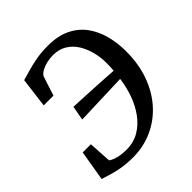

<svg xmlns="http://www.w3.org/2000/svg" viewBox="-203 -895 1046 1046"><g transform="rotate(-45 320.0 -372.5)"><path d="M225.5 7.5Q187.5 7.5 154.2 3Q121 -1.5 89 -10.2Q57 -19 21.5 -30.5L51 -206H114L122 -74Q138.5 -62 166 -54.8Q193.5 -47.5 231.5 -47.5Q286 -47.5 328.8 -72.8Q371.5 -98 402.5 -140.5Q433.5 -183 452.5 -236.2Q471.5 -289.5 478.5 -345L176 -334.5L191 -417.5Q214 -416.5 248.8 -414.8Q283.5 -413 324 -411Q364.5 -409 406.2 -406.5Q448 -404 485 -401.5Q486.5 -415.5 487 -431.2Q487.5 -447 487.5 -462Q487.5 -502 477.2 -543Q467 -584 446 -618.8Q425 -653.5 391.2 -674.5Q357.5 -695.5 310.5 -695.5Q287 -695.5 264 -690.2Q241 -685 222.5 -675.2Q204 -665.5 194.5 -651.5Q190 -638 185.2 -623.8Q180.5 -609.5 175.8 -595Q171 -580.5 166.5 -566Q162 -551.5 157.5 -537.5H82L104 -710Q123.5 -715 155.8 -724.8Q188 -734.5 231.5 -743Q275 -751.5 327.5 -751.5Q405 -751.5 458.8 -725Q512.5 -698.5 545 -653.5Q577.5 -608.5 592.5 -551.8Q607.5 -495 608 -434.5Q609 -334 580 -252.8Q551 -171.5 498.5 -113.2Q446 -55 376.2 -23.8Q306.5 7.5 225.5 7.5Z"/></g></svg>

Font: Merriweather 20pt Medium
Style: Italic
Weight: 500
Italic angle: -7.8°
Version: Version 2.101